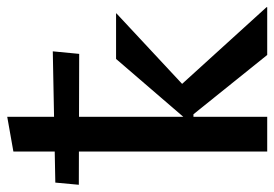

<svg xmlns="http://www.w3.org/2000/svg" viewBox="-148 -625 759 531"><g transform="rotate(-90 231.5 -359.5)"><path d="M345 0 181 -204H167V-224L334 -418H460V-417L226 -199L239 -264L477 -2V0ZM78 0V-702L174 -719V0ZM348 -520 -14 -521 -8 -586 355 -593Z"/></g></svg>

Font: Ysabeau Office SemiBold
Style: Regular
Weight: 600
Designer: Christian Thalmann (Catharsis Fonts)
Version: Version 2.001;gftools[0.9.30]; featfreeze: tnum,lnum,ss02